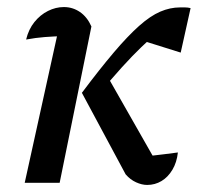

<svg xmlns="http://www.w3.org/2000/svg" viewBox="-20 -518 580 544"><path d="M50 0 152 -463 167 -416Q132 -415 106.5 -413Q81 -411 54 -406Q61 -435 77.5 -455.5Q94 -476 116 -487Q138 -498 161 -498Q186 -498 206.5 -484Q227 -470 239 -443L149 0ZM336 -24 212 -255 282 -306 434 -39 388 -76Q402 -76 415.5 -77.5Q429 -79 445 -81Q461 -83 484 -86Q481 -58 468.5 -37Q456 -16 437.5 -5Q419 6 397 6Q382 6 365.5 -1.5Q349 -9 336 -24ZM257 -248 212 -255Q263 -323 302.5 -369.5Q342 -416 374 -444.5Q406 -473 434 -485Q462 -497 490 -497Q497 -497 504.5 -497Q512 -497 520 -495L492 -369L374 -406L433 -430Q406 -409 380.5 -384.5Q355 -360 325.5 -327.5Q296 -295 257 -248Z"/></svg>

Font: Piazzolla Thin SemiBold
Style: Italic
Weight: 600
Italic angle: -11.3°
Version: Version 2.005